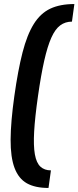

<svg xmlns="http://www.w3.org/2000/svg" viewBox="-20 -825 388 950"><path d="M220 105Q154 105 113 82Q72 59 52 6Q32 -47 32.5 -134.5Q33 -222 51 -350Q69 -478 91.5 -565.5Q114 -653 147 -706Q180 -759 228.5 -782Q277 -805 348 -805L336 -718Q303 -718 278 -699.5Q253 -681 234 -638.5Q215 -596 199 -525.5Q183 -455 168 -350Q153 -245 149 -174.5Q145 -104 152.5 -61.5Q160 -19 180 -0.5Q200 18 232 18Z"/></svg>

Font: Pathway Extreme Condensed SemiBold
Style: Italic
Weight: 600
Width: 3
Italic angle: -8°
Version: Version 1.001;gftools[0.9.26]